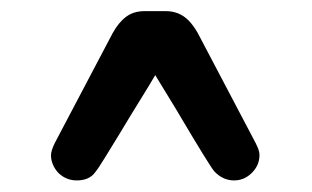

<svg xmlns="http://www.w3.org/2000/svg" viewBox="-20 -715 552 340"><path d="M77.1 -461.9 179.7 -656.7Q190.4 -675.8 203.6 -685.5Q216.8 -695.3 236.3 -695.3H273.4Q297.4 -695.3 313.5 -679.2Q322.3 -670.4 330.1 -656.7L432.6 -461.9Q436 -455.1 437.7 -450.2Q439.5 -445.3 439.5 -440.4Q439.5 -422.4 426 -408.9Q412.6 -395.5 394.5 -395.5Q375 -395.5 359.9 -411.1Q353 -418 291.5 -522Q255.4 -581.5 254.9 -582Q254.9 -581.5 242.7 -561.5Q205.6 -501.5 192.9 -480Q160.2 -426.3 154.8 -418.5Q147.9 -408.7 145.5 -406.2Q134.8 -395.5 116 -395.5Q97.2 -395.5 83.5 -408.7Q77.1 -415.5 73.7 -423.6Q70.3 -431.6 70.3 -439.9Q70.3 -448.2 77.1 -461.9Z"/></svg>

Font: YuPearl-SemiBold
Style: SemiBold
Weight: 600
Designer: Max Yao
Foundry: Max-Everyday
Version: Version 1.011; ttfautohint (v1.8.3)